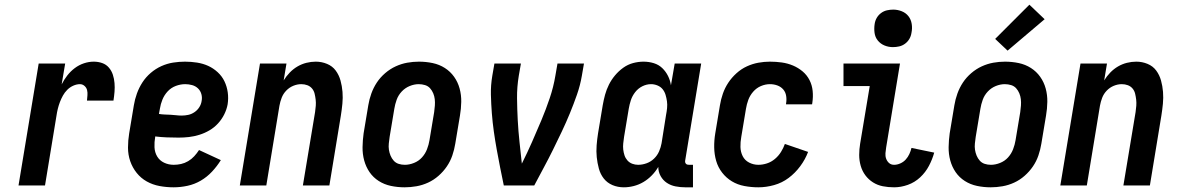

<svg xmlns="http://www.w3.org/2000/svg" viewBox="-20 -791 5040 819"><path d="M59 0 145 -520H258L243 -431Q253 -451 267 -469Q281 -487 299 -500.5Q317 -514 338 -521Q359 -528 380 -528Q399 -528 416 -522Q433 -516 444.5 -502.5Q456 -489 461.5 -472Q467 -455 468.5 -436.5Q470 -418 468.5 -399.5Q467 -381 464 -362H351Q352 -373 353 -384.5Q354 -396 351.5 -406.5Q349 -417 340.5 -424.5Q332 -432 321 -432Q307 -432 292.5 -425.5Q278 -419 267 -408Q256 -397 248.5 -383.5Q241 -370 235.5 -355.5Q230 -341 226.5 -326.5Q223 -312 221 -298L172 0Z M721 8Q690 8 660.5 2.5Q631 -3 606 -17Q581 -31 563 -53.5Q545 -76 535.5 -103.5Q526 -131 526 -161.5Q526 -192 531 -222L551 -342Q555 -367 564 -392Q573 -417 587.5 -439.5Q602 -462 623 -480Q644 -498 668.5 -509Q693 -520 718.5 -524Q744 -528 769 -528Q795 -528 820.5 -524Q846 -520 868 -510Q890 -500 908.5 -483Q927 -466 937.5 -444Q948 -422 951.5 -397Q955 -372 951 -346Q947 -324 936.5 -303Q926 -282 910 -264.5Q894 -247 873.5 -235Q853 -223 830.5 -216Q808 -209 786 -206.5Q764 -204 742 -204Q716 -204 691.5 -205Q667 -206 642 -209V-207Q638 -185 639 -163Q640 -141 650.5 -123.5Q661 -106 680 -97Q699 -88 721 -88Q737 -88 752.5 -91.5Q768 -95 782.5 -103.5Q797 -112 808.5 -124.5Q820 -137 829 -151L922 -108Q906 -82 884.5 -59Q863 -36 836.5 -20.5Q810 -5 780 1.5Q750 8 721 8ZM755 -298Q769 -298 783 -301Q797 -304 809.5 -312.5Q822 -321 830 -333.5Q838 -346 840 -360Q843 -375 839 -389.5Q835 -404 824.5 -414Q814 -424 799.5 -428Q785 -432 770 -432Q750 -432 730 -424.5Q710 -417 695.5 -401.5Q681 -386 673 -366.5Q665 -347 662 -327L658 -305Q670 -303 682.5 -302.5Q695 -302 707 -301.5Q719 -301 731 -299.5Q743 -298 755 -298Z M1003 0 1089 -520H1202L1190 -448Q1201 -466 1216 -481.5Q1231 -497 1249 -507.5Q1267 -518 1287 -523Q1307 -528 1327 -528Q1352 -528 1375 -518.5Q1398 -509 1412 -490Q1426 -471 1432.5 -447.5Q1439 -424 1441 -399Q1443 -374 1440.5 -348.5Q1438 -323 1434 -298L1385 0H1272L1324 -313Q1326 -327 1327 -340Q1328 -353 1326.5 -366Q1325 -379 1322 -391.5Q1319 -404 1311 -413.5Q1303 -423 1291 -427.5Q1279 -432 1265 -432Q1248 -432 1231 -425Q1214 -418 1201 -404.5Q1188 -391 1181.5 -374Q1175 -357 1172 -340L1116 0Z M1706 8Q1676 8 1647.5 2Q1619 -4 1595.5 -19Q1572 -34 1556.5 -56.5Q1541 -79 1533.5 -106.5Q1526 -134 1526.5 -163.5Q1527 -193 1531 -222L1551 -342Q1555 -367 1564 -392Q1573 -417 1587.5 -439Q1602 -461 1623 -479Q1644 -497 1668 -508Q1692 -519 1717 -523.5Q1742 -528 1767 -528Q1797 -528 1825.5 -522Q1854 -516 1877.5 -501Q1901 -486 1917 -463.5Q1933 -441 1940.5 -413.5Q1948 -386 1947.5 -356.5Q1947 -327 1942 -298L1922 -178Q1918 -153 1909.5 -128Q1901 -103 1886 -81Q1871 -59 1850.5 -41Q1830 -23 1806 -12Q1782 -1 1756.5 3.5Q1731 8 1706 8ZM1707 -88Q1726 -88 1746 -96Q1766 -104 1780 -119.5Q1794 -135 1801.5 -154.5Q1809 -174 1812 -193L1832 -313Q1834 -327 1835 -341Q1836 -355 1834.5 -368Q1833 -381 1828 -393Q1823 -405 1814.5 -414.5Q1806 -424 1793 -428Q1780 -432 1766 -432Q1747 -432 1727.5 -424Q1708 -416 1693.5 -400.5Q1679 -385 1672 -365.5Q1665 -346 1662 -327L1642 -207Q1640 -193 1638.5 -179Q1637 -165 1639 -152Q1641 -139 1646 -127Q1651 -115 1659.5 -105.5Q1668 -96 1680.5 -92Q1693 -88 1707 -88Z M2129 0Q2121 -38 2113.5 -76Q2106 -114 2099 -152.5Q2092 -191 2086.5 -230Q2081 -269 2078 -308Q2075 -347 2074 -387Q2073 -427 2080 -468L2089 -520H2202L2193 -468Q2185 -420 2185.5 -372.5Q2186 -325 2188.5 -278.5Q2191 -232 2196 -185.5Q2201 -139 2206 -93Q2229 -139 2249.5 -185.5Q2270 -232 2289.5 -278.5Q2309 -325 2325 -372.5Q2341 -420 2349 -468L2358 -520H2471L2462 -468Q2455 -427 2441 -387Q2427 -347 2411 -308Q2395 -269 2376.5 -230Q2358 -191 2339 -152.5Q2320 -114 2299.5 -76Q2279 -38 2259 0Z M2641 8Q2615 8 2592.5 -1.5Q2570 -11 2555.5 -29.5Q2541 -48 2534.5 -72Q2528 -96 2525.5 -120.5Q2523 -145 2525 -171Q2527 -197 2531 -222L2551 -342Q2555 -365 2561 -387Q2567 -409 2577.5 -430Q2588 -451 2603.5 -469.5Q2619 -488 2638.5 -502Q2658 -516 2680.5 -522Q2703 -528 2725 -528Q2748 -528 2769 -521.5Q2790 -515 2805 -500.5Q2820 -486 2829.5 -467Q2839 -448 2842 -427L2858 -520H2971L2903 -108Q2902 -104 2902.5 -100Q2903 -96 2905.5 -93Q2908 -90 2911.5 -89Q2915 -88 2919 -88H2936V8H2903Q2882 8 2861.5 4Q2841 0 2824.5 -11Q2808 -22 2798 -40Q2788 -58 2788 -79Q2777 -60 2760.5 -43Q2744 -26 2724.5 -14.5Q2705 -3 2683.5 2.5Q2662 8 2641 8ZM2702 -88Q2720 -88 2738 -94.5Q2756 -101 2770 -114.5Q2784 -128 2791.5 -145.5Q2799 -163 2802 -180L2821 -300Q2824 -315 2825.5 -330Q2827 -345 2825 -359Q2823 -373 2819 -386.5Q2815 -400 2806.5 -410.5Q2798 -421 2784.5 -426.5Q2771 -432 2757 -432Q2738 -432 2720 -423Q2702 -414 2689.5 -398Q2677 -382 2671 -363.5Q2665 -345 2662 -327L2642 -207Q2640 -193 2638.5 -179.5Q2637 -166 2638.5 -153Q2640 -140 2644 -128Q2648 -116 2656.5 -106.5Q2665 -97 2677 -92.5Q2689 -88 2702 -88Z M3215 8Q3185 8 3155.5 2.5Q3126 -3 3102 -17.5Q3078 -32 3060.5 -54.5Q3043 -77 3035 -104.5Q3027 -132 3026.5 -162Q3026 -192 3031 -222L3051 -342Q3055 -367 3063.5 -391.5Q3072 -416 3086.5 -438Q3101 -460 3121.5 -478.5Q3142 -497 3166 -508Q3190 -519 3215 -523.5Q3240 -528 3264 -528Q3290 -528 3315 -524.5Q3340 -521 3362.5 -511.5Q3385 -502 3403.5 -486.5Q3422 -471 3433 -449.5Q3444 -428 3446.5 -403Q3449 -378 3445 -352L3444 -346H3333V-349Q3336 -365 3333.5 -381.5Q3331 -398 3321 -409.5Q3311 -421 3296 -426.5Q3281 -432 3264 -432Q3245 -432 3226 -424Q3207 -416 3193 -400Q3179 -384 3172 -365Q3165 -346 3162 -327L3142 -207Q3138 -185 3138.5 -164Q3139 -143 3148 -125Q3157 -107 3175.5 -97.5Q3194 -88 3215 -88Q3233 -88 3251.5 -94Q3270 -100 3285.5 -113Q3301 -126 3311.5 -143Q3322 -160 3328 -177L3427 -143Q3415 -111 3393.5 -82Q3372 -53 3344 -32Q3316 -11 3282 -1.5Q3248 8 3215 8Z M3794 8Q3769 8 3746 3.5Q3723 -1 3704 -13Q3685 -25 3671.5 -43Q3658 -61 3651.5 -83.5Q3645 -106 3645 -130Q3645 -154 3649 -178L3690 -424H3578V-520H3819L3760 -162Q3758 -150 3757 -137.5Q3756 -125 3760 -114Q3764 -103 3772.5 -95.5Q3781 -88 3794 -88Q3807 -88 3820.5 -94Q3834 -100 3843.5 -110.5Q3853 -121 3859 -134Q3865 -147 3868 -160L3965 -140Q3957 -111 3942.5 -83.5Q3928 -56 3905 -34.5Q3882 -13 3852.5 -2.5Q3823 8 3794 8ZM3789 -590Q3770 -590 3753 -597Q3736 -604 3724.5 -618Q3713 -632 3710.5 -651Q3708 -670 3711 -689Q3713 -703 3720 -715Q3727 -727 3738.5 -735.5Q3750 -744 3763.5 -747Q3777 -750 3790 -750Q3809 -750 3826.5 -743Q3844 -736 3855 -722Q3866 -708 3869 -689Q3872 -670 3868 -651Q3866 -637 3859 -625Q3852 -613 3840.5 -604.5Q3829 -596 3815.5 -593Q3802 -590 3789 -590Z M4206 8Q4176 8 4147.5 2Q4119 -4 4095.5 -19Q4072 -34 4056.5 -56.5Q4041 -79 4033.5 -106.5Q4026 -134 4026.5 -163.5Q4027 -193 4031 -222L4051 -342Q4055 -367 4064 -392Q4073 -417 4087.5 -439Q4102 -461 4123 -479Q4144 -497 4168 -508Q4192 -519 4217 -523.5Q4242 -528 4267 -528Q4297 -528 4325.5 -522Q4354 -516 4377.5 -501Q4401 -486 4417 -463.5Q4433 -441 4440.5 -413.5Q4448 -386 4447.5 -356.5Q4447 -327 4442 -298L4422 -178Q4418 -153 4409.5 -128Q4401 -103 4386 -81Q4371 -59 4350.5 -41Q4330 -23 4306 -12Q4282 -1 4256.5 3.5Q4231 8 4206 8ZM4207 -88Q4226 -88 4246 -96Q4266 -104 4280 -119.5Q4294 -135 4301.5 -154.5Q4309 -174 4312 -193L4332 -313Q4334 -327 4335 -341Q4336 -355 4334.5 -368Q4333 -381 4328 -393Q4323 -405 4314.5 -414.5Q4306 -424 4293 -428Q4280 -432 4266 -432Q4247 -432 4227.5 -424Q4208 -416 4193.5 -400.5Q4179 -385 4172 -365.5Q4165 -346 4162 -327L4142 -207Q4140 -193 4138.5 -179Q4137 -165 4139 -152Q4141 -139 4146 -127Q4151 -115 4159.5 -105.5Q4168 -96 4180.5 -92Q4193 -88 4207 -88ZM4278 -575 4225 -625 4371 -771 4436 -709Z M4503 0 4589 -520H4702L4690 -448Q4701 -466 4716 -481.5Q4731 -497 4749 -507.5Q4767 -518 4787 -523Q4807 -528 4827 -528Q4852 -528 4875 -518.5Q4898 -509 4912 -490Q4926 -471 4932.5 -447.5Q4939 -424 4941 -399Q4943 -374 4940.5 -348.5Q4938 -323 4934 -298L4885 0H4772L4824 -313Q4826 -327 4827 -340Q4828 -353 4826.5 -366Q4825 -379 4822 -391.5Q4819 -404 4811 -413.5Q4803 -423 4791 -427.5Q4779 -432 4765 -432Q4748 -432 4731 -425Q4714 -418 4701 -404.5Q4688 -391 4681.5 -374Q4675 -357 4672 -340L4616 0Z"/></svg>

Font: Iosevka Curly
Style: Bold Italic
Weight: 700
Italic angle: -9°
Monospace: yes
Designer: Belleve Invis
Foundry: Belleve Invis
Version: Version 22.1.2; ttfautohint (v1.8.4)